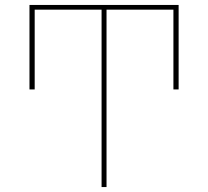

<svg xmlns="http://www.w3.org/2000/svg" viewBox="-20 -540 840 775"><path d="M390 215V-501H120V-179H99V-520H701V-179H680V-501H410V215Z"/></svg>

Font: Iosevka Aile Thin
Style: Regular
Weight: 100
Designer: Belleve Invis
Foundry: Belleve Invis
Version: Version 31.1.0; ttfautohint (v1.8.4)